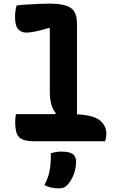

<svg xmlns="http://www.w3.org/2000/svg" viewBox="-20 -780 640 1060"><path d="M68 -150H285L288 -156Q255 -193 255 -275V-622L251 -626Q202 -611 172 -605.5Q142 -600 124 -600Q99 -600 81 -618.5Q63 -637 63 -687Q63 -704 65.5 -721Q68 -738 72 -750Q94 -753 128 -755Q162 -757 197 -758.5Q232 -760 255 -760Q333 -760 369 -737.5Q405 -715 405 -648V-149Q497 -144 532 -115Q567 -86 567 -43Q567 -20 560 0H172Q128 0 104.5 -10Q81 -20 72.5 -43.5Q64 -67 64 -107Q64 -131 68 -150ZM261 66Q278 61 291 59Q304 57 318 57Q362 57 381 70Q400 83 400 113Q400 150 386 185.5Q372 221 351 242Q341 252 331 256Q321 260 306 260Q261 260 225 242Q240 214 247.5 189Q255 164 258 135Q261 106 261 66Z"/></svg>

Font: Recursive Mn Csl St XBd
Style: Regular
Weight: 800
Monospace: yes
Version: Version 1.079;hotconv 1.0.112;makeotfexe 2.5.65598; ttfautoh